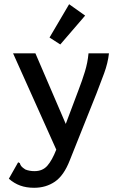

<svg xmlns="http://www.w3.org/2000/svg" viewBox="-20 -716 590 911"><path d="M142 175Q105 175 76 164.5Q47 154 22 132L61 63L66 54L74 58Q76 66 81 72.5Q86 79 100 88Q119 96 144 96Q182 96 204.5 70.5Q227 45 247 -6L42 -463H148L292 -128L353 -290Q370 -334 383 -376.5Q396 -419 400 -463H497Q492 -417 474 -368Q456 -319 438 -273L311 45Q283 117 240.5 146Q198 175 142 175ZM266 -505 215 -538 308 -696 384 -642Z"/></svg>

Font: Inconsolata SemiExpanded SemiBold
Style: Regular
Weight: 600
Width: 6
Monospace: yes
Designer: Raph Levien, Cyreal, Brenton Simpson
Foundry: Raph Levien, Cyreal, Google
Version: Version 3.001; ttfautohint (v1.8.2.53-6de2)